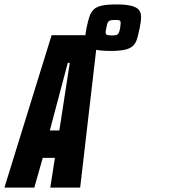

<svg xmlns="http://www.w3.org/2000/svg" viewBox="-67 -847 770 867"><path d="M-47 0 166 -688H375L295 0H160L181 -134H126L88 0ZM158 -258H201L248 -563H239ZM432 -617Q386 -617 361.5 -623.5Q337 -630 327.5 -642.5Q318 -655 318 -672Q318 -683 319.5 -695.5Q321 -708 324 -722Q330 -751 336.5 -771Q343 -791 355.5 -803.5Q368 -816 392 -821.5Q416 -827 457 -827Q503 -827 527 -820.5Q551 -814 560.5 -802Q570 -790 570 -772Q570 -761 568.5 -748.5Q567 -736 564 -722Q558 -692 552 -672Q546 -652 533.5 -640Q521 -628 497 -622.5Q473 -617 432 -617ZM441 -687Q449 -687 455 -688Q461 -689 465.5 -693Q470 -697 472 -706Q474 -711 476 -724.5Q478 -738 478 -744Q478 -751 474 -754Q470 -757 452 -757Q443 -757 436 -756Q429 -755 424.5 -751.5Q420 -748 417 -739Q416 -734 413 -720.5Q410 -707 410 -699Q410 -692 416 -689.5Q422 -687 441 -687Z"/></svg>

Font: Saira UltraCondensed Black
Style: Italic
Weight: 900
Width: 1
Italic angle: -12°
Designer: Hector Gatti with collaboration of the Omnibus-Type team
Foundry: Omnibus-Type
Version: Version 1.101